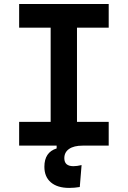

<svg xmlns="http://www.w3.org/2000/svg" viewBox="-20 -713 626 940"><path d="M318.8 207Q261.2 207 229.2 179.9Q197.3 152.8 197.3 103.5Q197.3 32.2 257.3 13.7V0H73.7V-116.2H228V-577.6H73.7V-693.4H512.2V-577.6H356.9V-116.2H512.2V0H384.3Q341.8 0 318.4 16.1Q294.9 32.2 294.9 61.5Q294.9 100.6 339.4 100.6Q356.4 100.6 379.4 95.2L370.6 202.6Q344.2 207 318.8 207Z"/></svg>

Font: Cascadia Mono PL
Style: Bold
Weight: 700
Monospace: yes
Designer: Aaron Bell
Foundry: Saja Typeworks
Version: Version 2404.023; ttfautohint (v1.8.4)